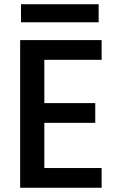

<svg xmlns="http://www.w3.org/2000/svg" viewBox="-20 -885 564 905"><path d="M189 -603V-399H429V-306H189V-93H459V0H75V-696H459V-603ZM445 -865V-780H79V-865Z"/></svg>

Font: Poppins-tnum Medium
Style: Regular
Weight: 500
Designer: Ninad Kale (Devanagari), Jonny Pinhorn (Latin)
Foundry: Indian Type Foundry
Version: Version 4.004